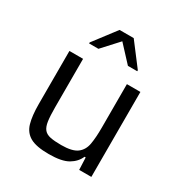

<svg xmlns="http://www.w3.org/2000/svg" viewBox="-173 -862 945 998"><g transform="rotate(30 299.5 -363.5)"><path d="M260 8Q185 8 148 -13Q111 -34 98.5 -78Q86 -122 86 -191V-510H168V-219Q168 -167 172.5 -136.5Q177 -106 190 -90.5Q203 -75 228 -70Q253 -65 293 -65Q359 -65 388 -87Q417 -109 424 -149.5Q431 -190 431 -247V-510H512V0H439L436 -73H429Q414 -37 376 -14.5Q338 8 260 8ZM155 -595V-601L257 -735H342L444 -601V-595H388L299 -691L211 -595Z"/></g></svg>

Font: Saira
Style: Regular
Weight: 400
Designer: Hector Gatti with collaboration of the Omnibus-Type team
Foundry: Omnibus-Type
Version: Version 1.100; ttfautohint (v1.8.3)